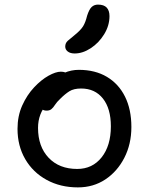

<svg xmlns="http://www.w3.org/2000/svg" viewBox="-20 -801 646 833"><path d="M318 12Q242 12 182.5 -20.5Q123 -53 89.5 -110.5Q56 -168 56 -242Q56 -298 76.5 -343.5Q97 -389 128 -422Q159 -455 190.5 -472.5Q222 -490 244 -490Q255 -490 262.5 -487Q270 -484 275 -477.5Q280 -471 280 -460Q280 -440 271.5 -424Q263 -408 237 -394Q205 -375 185 -352.5Q165 -330 155 -303.5Q145 -277 145 -246Q145 -165 191 -116.5Q237 -68 315 -68Q381 -68 421 -118.5Q461 -169 461 -253Q461 -330 426.5 -373.5Q392 -417 332 -417Q300 -417 281 -405Q262 -393 242 -373Q226 -358 218.5 -346Q211 -334 203 -327.5Q195 -321 182 -321Q168 -321 159.5 -329.5Q151 -338 151 -359Q151 -382 165.5 -406.5Q180 -431 204.5 -451.5Q229 -472 259 -485Q289 -498 322 -498Q393 -498 444 -467.5Q495 -437 522.5 -381.5Q550 -326 550 -250Q550 -176 519.5 -116.5Q489 -57 437 -22.5Q385 12 318 12ZM304 -569Q285 -569 274 -577.5Q263 -586 263 -599Q263 -614 274 -624Q285 -634 304 -649Q330 -670 340.5 -687Q351 -704 358 -733Q367 -761 378 -771Q389 -781 405 -781Q431 -781 443 -768Q455 -755 455 -731Q455 -690 432 -652.5Q409 -615 374 -592Q339 -569 304 -569Z"/></svg>

Font: Shantell Sans Light
Style: Regular
Weight: 400
Version: Version 1.011;[c5ecc13dd]